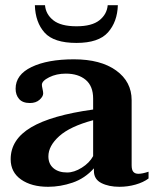

<svg xmlns="http://www.w3.org/2000/svg" viewBox="-20 -708 601 738"><path d="M114 -688H153Q156 -653 185 -630Q214 -607 274 -607Q333 -607 362 -630Q391 -653 394 -688H433Q431 -624 395 -583.5Q359 -543 274 -543Q187 -543 151.5 -582.5Q116 -622 114 -688ZM21 -96Q21 -172 99.5 -218.5Q178 -265 338 -287V-329Q338 -377 309.5 -401Q281 -425 233 -425Q197 -425 169 -411Q141 -397 141 -382Q141 -377 143.5 -366Q146 -355 146 -349Q146 -337 132 -324.5Q118 -312 95 -312Q67 -312 53.5 -327.5Q40 -343 40 -367Q40 -421 101.5 -450.5Q163 -480 264 -480Q367 -480 426.5 -437Q486 -394 486 -323V-73Q486 -55 492.5 -47.5Q499 -40 512 -40Q527 -40 551 -48V-22Q531 -7 501 1.5Q471 10 439 10Q398 10 369.5 -4.5Q341 -19 341 -51V-61Q306 -22 259 -6Q212 10 165 10Q101 10 61 -18Q21 -46 21 -96ZM338 -108V-246Q249 -222 207.5 -184.5Q166 -147 166 -107Q166 -78 185.5 -61.5Q205 -45 238 -45Q265 -45 294.5 -63.5Q324 -82 338 -108Z"/></svg>

Font: Taviraj SemiBold
Style: Regular
Weight: 600
Designer: Katatrad Team
Foundry: CadsonDemak
Version: Version 1.001